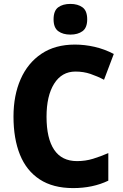

<svg xmlns="http://www.w3.org/2000/svg" viewBox="-20 -952 630 982"><path d="M366 -586Q296 -586 257 -524Q218 -462 218 -355Q218 -244 257 -186Q296 -128 374 -128Q417 -128 456 -140Q495 -152 534 -169V-28Q455 10 354 10Q251 10 183 -34.5Q115 -79 82 -161Q49 -243 49 -356Q49 -464 85.5 -547Q122 -630 192 -677Q262 -724 363 -724Q413 -724 463.5 -712.5Q514 -701 562 -676L512 -544Q478 -562 442.5 -574Q407 -586 366 -586ZM340 -932Q378 -932 402 -914.5Q426 -897 426 -853Q426 -810 402 -792.5Q378 -775 340 -775Q302 -775 278 -792.5Q254 -810 254 -853Q254 -897 277.5 -914.5Q301 -932 340 -932Z"/></svg>

Font: Noto Sans Hebrew SemiCondensed ExtraBold
Style: Regular
Weight: 800
Width: 4
Designer: Monotype Design Team
Foundry: Monotype Imaging Inc.
Version: Version 2.004; ttfautohint (v1.8.4.7-5d5b)